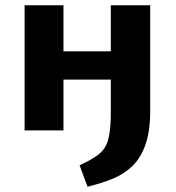

<svg xmlns="http://www.w3.org/2000/svg" viewBox="-20 -493 664 726"><path d="M311 213 281 132Q329 110 354.5 89.5Q380 69 389.5 33.5Q399 -2 399 -66V-473H548V-75Q548 2 530.5 52.5Q513 103 481.5 134Q450 165 407 182.5Q364 200 311 213ZM73 0V-473H220V0ZM126 -192V-299H491V-192Z"/></svg>

Font: Ysabeau SC ExtraBold
Style: Regular
Weight: 800
Designer: Christian Thalmann (Catharsis Fonts)
Version: Version 2.001;gftools[0.9.30]; featfreeze: smcp